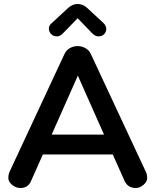

<svg xmlns="http://www.w3.org/2000/svg" viewBox="-20 -943 782 967"><path d="M240.2 -265.1H503.9L372.1 -562ZM664.1 3.9Q624.5 3.9 607.9 -30.8L547.9 -165H195.8L136.2 -30.8Q121.1 3.9 83 3.9Q60.1 3.9 41 -12Q22 -27.8 22 -45.9Q22 -64 27.8 -77.1L304.2 -669.9Q313 -689.9 331.5 -700.4Q350.1 -710.9 371.1 -710.9Q392.1 -710.9 410.6 -700.4Q429.2 -689.9 438 -669.9L714.8 -77.1Q721.2 -64 721.2 -45.9Q721.2 -27.8 702.6 -12Q684.1 3.9 664.1 3.9ZM242.2 -828.1 325.2 -904.8Q346.2 -922.9 371.1 -922.9Q396 -922.9 417 -904.8L500 -828.1Q515.1 -814 515.1 -797.9Q515.1 -781.7 504.2 -770.8Q493.2 -759.8 476.6 -759.8Q460 -759.8 445.8 -773.9L371.1 -851.1L295.9 -773.9Q282.2 -759.8 265.6 -759.8Q249 -759.8 237.5 -771.5Q226.1 -783.2 226.1 -799.1Q226.1 -814.9 242.2 -828.1Z"/></svg>

Font: Nunito-Bold
Style: Bold
Weight: 700
Designer: Vernon Adams
Foundry: newtypography
Version: Version 3.000